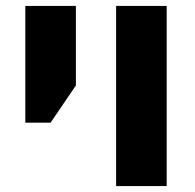

<svg xmlns="http://www.w3.org/2000/svg" viewBox="-20 -625 655 645"><path d="M370 0V-605H540V0ZM65 -213V-605H235V-338L150 -213Z"/></svg>

Font: Noto Sans Hebrew ExtraBold
Style: Regular
Weight: 800
Designer: Monotype Design Team
Foundry: Monotype Imaging Inc.
Version: Version 2.003